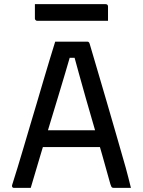

<svg xmlns="http://www.w3.org/2000/svg" viewBox="-20 -907 690 927"><path d="M147.8 -278.2H402.5Q414.2 -278.2 425.7 -278.2Q437.3 -278.2 448 -278.2L476.2 -287.8L486.4 -241.2L495.5 -196.8H158Q155 -196.8 152.5 -198.3Q150 -199.8 148.5 -202.3Q147 -204.8 147 -207.8ZM128.4 0Q108 0 87.8 0Q67.5 0 46.5 0Q43.9 0 41.6 -1.6Q39.3 -3.2 38.4 -6.2Q37.5 -9.2 38.5 -13.6Q50.5 -51.6 64.7 -97.5Q78.9 -143.5 94 -195.2Q109.2 -246.8 125.4 -301.3Q141.7 -355.8 157.9 -410.3Q174.2 -464.7 189.5 -517.6Q204.9 -570.5 219.5 -618Q234 -665.4 246.5 -705.9Q285.5 -705.9 327.6 -705.9Q369.8 -705.9 401.1 -705.9Q405.1 -705.9 407.4 -704.4Q409.7 -702.9 410.9 -700.6Q412.1 -698.3 413.1 -694.9Q433.3 -626.1 454.5 -554.4Q475.8 -482.7 497.4 -408.1Q519.1 -333.6 541.5 -256.1Q564 -178.6 586.7 -98.6Q592.9 -74.5 599.6 -49.9Q606.2 -25.4 612.1 0Q592.8 0 571 0Q549.2 0 529.5 0Q524.7 0 521.7 -1.5Q518.8 -3 517.1 -7Q515.4 -11 512.8 -18.4Q493.5 -88.3 473.2 -159.8Q453 -231.3 432.6 -300.3Q412.3 -369.3 394.3 -433Q376.3 -496.6 361.3 -550.8Q346.4 -605 335.3 -645.8L363 -628H294.3L321.5 -645.2Q309.9 -604.4 294.4 -552.6Q278.9 -500.7 260.2 -438.7Q241.6 -376.7 220.1 -306.6Q198.7 -236.4 175.7 -159.4Q152.7 -82.4 128.4 0ZM148.5 -886.9H490.4Q495.5 -886.9 498.5 -883.9Q501.5 -880.9 501.5 -875.9Q501.5 -858.1 501.5 -841.3Q501.5 -824.4 501.5 -806.6H159.6Q156.5 -806.6 154 -808.1Q151.5 -809.6 150 -812.1Q148.5 -814.6 148.5 -817.6Q148.5 -835.4 148.5 -852.3Q148.5 -869.1 148.5 -886.9Z"/></svg>

Font: Recursive Sans Linear Light
Style: Regular
Weight: 300
Version: Version 1.085